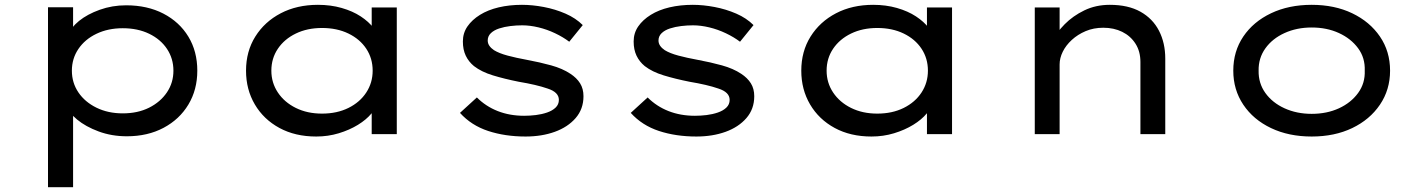

<svg xmlns="http://www.w3.org/2000/svg" viewBox="-20 -556 5888 796"><path d="M179 220V-526H283V-405L267 -414Q274 -442 308 -469.5Q342 -497 393.5 -515.5Q445 -534 503 -534Q591 -534 657.5 -499.5Q724 -465 761 -404Q798 -343 798 -263Q798 -184 761 -122.5Q724 -61 658 -26Q592 9 506 9Q443 9 389 -11Q335 -31 299.5 -60.5Q264 -90 257 -117L283 -131V220ZM489 -86Q551 -86 598 -109.5Q645 -133 672 -173Q699 -213 699 -263Q699 -313 672.5 -353Q646 -393 598.5 -416Q551 -439 489 -439Q428 -439 380 -416Q332 -393 305 -353Q278 -313 278 -263Q278 -213 305 -173Q332 -133 380 -109.5Q428 -86 489 -86Z M1291 10Q1204 10 1138.5 -25.5Q1073 -61 1036.5 -123Q1000 -185 1000 -263Q1000 -343 1038.5 -404.5Q1077 -466 1144 -501Q1211 -536 1298 -536Q1351 -536 1396.5 -523Q1442 -510 1475.5 -488Q1509 -466 1528.5 -440Q1548 -414 1549 -388L1521 -389V-525H1625V0H1521V-139L1542 -136Q1541 -111 1520 -85.5Q1499 -60 1464 -38.5Q1429 -17 1384.5 -3.5Q1340 10 1291 10ZM1315 -85Q1377 -85 1424.5 -108.5Q1472 -132 1498.5 -172.5Q1525 -213 1525 -263Q1525 -314 1498.5 -354Q1472 -394 1424.5 -417Q1377 -440 1315 -440Q1254 -440 1206.5 -417Q1159 -394 1132 -354Q1105 -314 1105 -263Q1105 -213 1132 -172.5Q1159 -132 1206.5 -108.5Q1254 -85 1315 -85Z M2159 10Q2074 10 2004 -13Q1934 -36 1887 -88L1957 -152Q1994 -115 2043.5 -95.5Q2093 -76 2153 -76Q2177 -76 2201.5 -79Q2226 -82 2248 -89.5Q2270 -97 2283.5 -110Q2297 -123 2297 -142Q2297 -174 2250 -189Q2227 -197 2197 -204Q2167 -211 2131 -217Q2071 -229 2023.5 -243.5Q1976 -258 1945 -282Q1923 -300 1911 -325Q1899 -350 1899 -384Q1899 -419 1918 -446.5Q1937 -474 1970 -494.5Q2003 -515 2047.5 -525.5Q2092 -536 2144 -536Q2187 -536 2234.5 -527Q2282 -518 2324.5 -499.5Q2367 -481 2396 -452L2340 -383Q2315 -402 2281.5 -418Q2248 -434 2212.5 -442.5Q2177 -451 2145 -451Q2121 -451 2096 -448Q2071 -445 2049.5 -438Q2028 -431 2015 -418.5Q2002 -406 2002 -388Q2002 -376 2009 -366Q2016 -356 2028 -348Q2049 -335 2084.5 -325.5Q2120 -316 2164 -308Q2218 -298 2265 -285Q2312 -272 2345 -250Q2371 -233 2385 -210.5Q2399 -188 2399 -157Q2399 -104 2366.5 -66.5Q2334 -29 2280 -9.5Q2226 10 2159 10Z M2867 10Q2782 10 2712 -13Q2642 -36 2595 -88L2665 -152Q2702 -115 2751.5 -95.5Q2801 -76 2861 -76Q2885 -76 2909.5 -79Q2934 -82 2956 -89.5Q2978 -97 2991.5 -110Q3005 -123 3005 -142Q3005 -174 2958 -189Q2935 -197 2905 -204Q2875 -211 2839 -217Q2779 -229 2731.5 -243.5Q2684 -258 2653 -282Q2631 -300 2619 -325Q2607 -350 2607 -384Q2607 -419 2626 -446.5Q2645 -474 2678 -494.5Q2711 -515 2755.5 -525.5Q2800 -536 2852 -536Q2895 -536 2942.5 -527Q2990 -518 3032.5 -499.5Q3075 -481 3104 -452L3048 -383Q3023 -402 2989.5 -418Q2956 -434 2920.5 -442.5Q2885 -451 2853 -451Q2829 -451 2804 -448Q2779 -445 2757.5 -438Q2736 -431 2723 -418.5Q2710 -406 2710 -388Q2710 -376 2717 -366Q2724 -356 2736 -348Q2757 -335 2792.5 -325.5Q2828 -316 2872 -308Q2926 -298 2973 -285Q3020 -272 3053 -250Q3079 -233 3093 -210.5Q3107 -188 3107 -157Q3107 -104 3074.5 -66.5Q3042 -29 2988 -9.5Q2934 10 2867 10Z M3593 10Q3506 10 3440.5 -25.5Q3375 -61 3338.5 -123Q3302 -185 3302 -263Q3302 -343 3340.5 -404.5Q3379 -466 3446 -501Q3513 -536 3600 -536Q3653 -536 3698.5 -523Q3744 -510 3777.5 -488Q3811 -466 3830.5 -440Q3850 -414 3851 -388L3823 -389V-525H3927V0H3823V-139L3844 -136Q3843 -111 3822 -85.5Q3801 -60 3766 -38.5Q3731 -17 3686.5 -3.5Q3642 10 3593 10ZM3617 -85Q3679 -85 3726.5 -108.5Q3774 -132 3800.5 -172.5Q3827 -213 3827 -263Q3827 -314 3800.5 -354Q3774 -394 3726.5 -417Q3679 -440 3617 -440Q3556 -440 3508.5 -417Q3461 -394 3434 -354Q3407 -314 3407 -263Q3407 -213 3434 -172.5Q3461 -132 3508.5 -108.5Q3556 -85 3617 -85Z M4270 0V-525H4373V-388L4340 -383Q4360 -421 4394 -455.5Q4428 -490 4475.5 -513Q4523 -536 4581 -536Q4657 -536 4708 -507.5Q4759 -479 4785 -428.5Q4811 -378 4811 -313V0H4708V-299Q4708 -343 4687.5 -375Q4667 -407 4632.5 -424Q4598 -441 4554 -441Q4514 -441 4481 -427Q4448 -413 4423.5 -390.5Q4399 -368 4386 -341.5Q4373 -315 4373 -289V0H4322Q4299 0 4286 0Q4273 0 4270 0Z M5418 10Q5323 10 5249.5 -25Q5176 -60 5134.5 -122Q5093 -184 5093 -263Q5093 -343 5134.5 -404.5Q5176 -466 5249.5 -501Q5323 -536 5418 -536Q5513 -536 5586 -501Q5659 -466 5701 -404.5Q5743 -343 5743 -263Q5743 -184 5701 -122Q5659 -60 5586 -25Q5513 10 5418 10ZM5418 -84Q5481 -84 5531 -107Q5581 -130 5610.5 -170.5Q5640 -211 5638 -263Q5640 -316 5610.5 -356Q5581 -396 5531 -419Q5481 -442 5418 -442Q5356 -442 5305.5 -419Q5255 -396 5226 -355.5Q5197 -315 5198 -263Q5197 -211 5226 -170.5Q5255 -130 5305.5 -107Q5356 -84 5418 -84Z"/></svg>

Font: Lexend Peta
Style: Regular
Weight: 400
Designer: Bonnie Shaver-Troup, Thomas Jockin
Foundry: Lexend
Version: Version 1.007